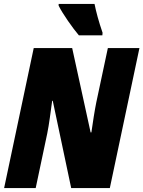

<svg xmlns="http://www.w3.org/2000/svg" viewBox="-20 -959 731 979"><path d="M382 -779H502L503 -792C483 -850 470 -899 462 -939H279V-930C299 -889 352 -814 382 -779ZM1 0H162L221 -279C230 -322 239 -394 246 -445H249L343 0H540L691 -714H530L471 -437C463 -398 453 -334 446 -284H442L348 -714H152Z"/></svg>

Font: Noto Sans Condensed Black
Style: Italic
Weight: 900
Width: 3
Italic angle: -12°
Designer: Monotype Design Team
Foundry: Monotype Imaging Inc.
Version: Version 2.013